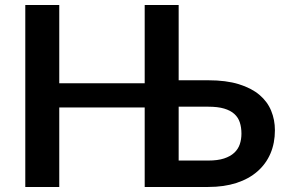

<svg xmlns="http://www.w3.org/2000/svg" viewBox="-20 -743 1134 763"><path d="M807.5 -105Q845 -105 870.2 -113.2Q895.5 -121.5 911 -136Q926.5 -150.5 933 -170Q939.5 -189.5 939.5 -212Q939.5 -236.5 933 -256.5Q926.5 -276.5 911.2 -290.2Q896 -304 870.8 -311.5Q845.5 -319 808 -319H690V-105ZM808 -424Q878.5 -424 928.8 -408.5Q979 -393 1010.8 -366.2Q1042.5 -339.5 1057.5 -303.2Q1072.5 -267 1072.5 -225.5Q1072.5 -174.5 1054.8 -133Q1037 -91.5 1003 -61.8Q969 -32 919.8 -16Q870.5 0 807.5 0H555V-316H215.5V0H80.5V-723H215.5V-412H555V-723H690V-424Z"/></svg>

Font: Lato 2
Style: Bold
Weight: 700
Designer: Lukasz Dziedzic with Adam Twardoch and Botio Nikoltchev
Foundry: tyPoland Lukasz Dziedzic
Version: Version 2.015; 2015-08-06; http://www.latofonts.com/